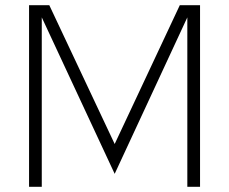

<svg xmlns="http://www.w3.org/2000/svg" viewBox="-20 -720 883 740"><path d="M92 0V-700H170L422 -165L673 -700H751V0H702V-653L422 -50L141 -653V0Z"/></svg>

Font: Red Hat Text VF
Style: Regular
Weight: 300
Designer: Pentagram, MCKL
Foundry: Pentagram, MCKL
Version: Version 1.023